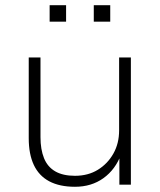

<svg xmlns="http://www.w3.org/2000/svg" viewBox="-20 -707 613 735"><path d="M267 8Q208 8 168.5 -13Q129 -34 109.5 -75.5Q90 -117 90 -178V-487H135V-182Q135 -135 148.5 -101.5Q162 -68 191.5 -51Q221 -34 267 -34Q317 -34 354.5 -57Q392 -80 414 -119Q436 -158 436 -208V-487H481V0H437V-117H444Q422 -58 376 -25Q330 8 267 8ZM339 -624V-687H402V-624ZM170 -624V-687H233V-624Z"/></svg>

Font: Nunito Sans 10pt ExtraLight
Style: Regular
Weight: 250
Designer: Vernon Adams
Foundry: Vernon Adams
Version: Version 3.101;gftools[0.9.27]